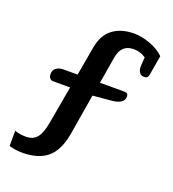

<svg xmlns="http://www.w3.org/2000/svg" viewBox="-135 -694 849 944"><g transform="rotate(20 290.0 -221.5)"><path d="M19 138V58Q46 68 78 68Q117 68 137 41.5Q157 15 166 -42L200 -234H112Q100 -234 93.5 -242Q87 -250 87 -264Q87 -284 101.5 -295Q116 -306 140 -306H213L240 -459Q252 -526 295.5 -558.5Q339 -591 407 -591Q447 -591 492 -574Q537 -557 564 -530L547 -430Q545 -417 539.5 -412Q534 -407 523 -407Q508 -407 499 -419Q490 -431 491 -455L494 -498Q466 -518 430 -518Q367 -518 354 -449L330 -306H460Q478 -306 478 -287Q478 -250 418 -243L317 -234L281 -18Q265 70 218.5 109Q172 148 87 148Q52 148 19 138Z"/></g></svg>

Font: MaitreeSemiBold
Style: Regular
Weight: 600
Designer: CadsonDemak Team
Foundry: CadsonDemak
Version: Version 1.000